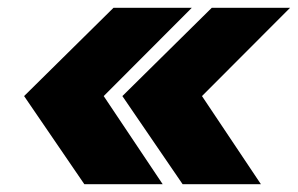

<svg xmlns="http://www.w3.org/2000/svg" viewBox="-20 -548 772 498"><path d="M198.7 -70.3 42.5 -298.8 274.4 -527.8H477.5L249 -298.8L401.9 -70.3ZM453.6 -70.3 297.4 -298.8 529.3 -527.8H732.4L503.9 -298.8L656.7 -70.3Z"/></svg>

Font: Inter 16pt Black
Style: Italic
Weight: 900
Italic angle: -9.3988°
Version: Version 4.001;git-66647c0bb